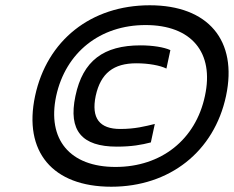

<svg xmlns="http://www.w3.org/2000/svg" viewBox="-20 -699 887 728"><path d="M402 9C179 9 68 -124 113 -335C158 -546 325 -679 548 -679C769 -679 882 -546 837 -335C792 -124 623 9 402 9ZM193 -335C158 -170 245 -66 418 -66C592 -66 722 -170 757 -335C793 -500 706 -604 532 -604C359 -604 229 -500 193 -335ZM266 -335C238 -203 291 -143 423 -143C480 -143 517 -150 552 -159L567 -229C530 -220 492 -210 436 -210C358 -210 325 -250 343 -336C362 -422 411 -459 497 -459C543 -459 587 -451 611 -439L626 -509C602 -520 559 -527 513 -527C373 -527 294 -469 266 -335Z"/></svg>

Font: LT Wave Text Bold Italic
Style: Regular
Weight: 700
Designer: Daniel Lyons
Version: Version 2.5 (Glyphs App)